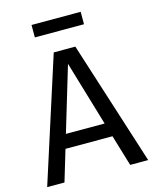

<svg xmlns="http://www.w3.org/2000/svg" viewBox="-126 -946 826 1030"><g transform="rotate(-15 286.5 -431.0)"><path d="M102 0 154 -173H415L467 0H567L347 -689H227L6 0ZM285 -610 392 -250H177ZM150 -862V-793H423V-862Z"/></g></svg>

Font: FiraGO Unicode
Style: Regular
Weight: 400
Designer: bBox Type
Foundry: bBox Type GmbH
Version: Version 1.001;PS 001.001;hotconv 1.0.88;makeotf.lib2.5.64775